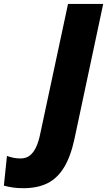

<svg xmlns="http://www.w3.org/2000/svg" viewBox="-179 -734 546 978"><path d="M-60.1 224.6Q-88.4 224.6 -113 221.2Q-137.7 217.8 -159.2 211.4L-143.6 60.5Q-127.4 65.9 -110.6 69.6Q-93.8 73.2 -74.7 73.2Q-45.4 73.2 -26.1 57.4Q-6.8 41.5 5.9 13.2Q18.6 -15.1 25.9 -52.2L167.5 -713.9H346.7L200.7 -28.3Q181.2 63 147.2 118.7Q113.3 174.3 62.5 199.5Q11.7 224.6 -60.1 224.6Z"/></svg>

Font: Open Sans SemiCondensed ExtraBold
Style: Italic
Weight: 800
Width: 4
Italic angle: -12°
Designer: Monotype Design Team
Foundry: Monotype Imaging Inc.
Version: Version 3.003